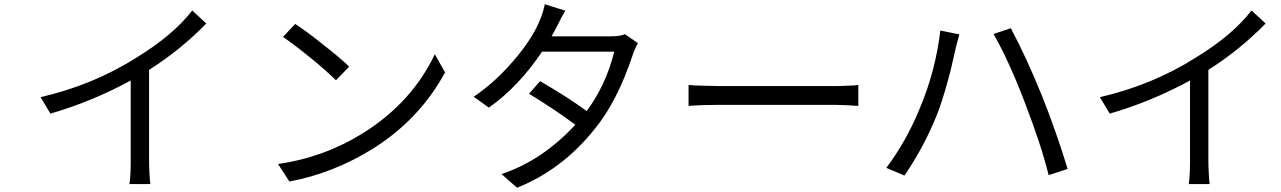

<svg xmlns="http://www.w3.org/2000/svg" viewBox="-20 -831 6000 899"><path d="M880 -782 946 -721Q824 -596 678 -504V-76Q678 -54 680 -16Q682 20 684 31H586Q592 -6 592 -76V-454Q410 -355 216 -299L170 -376Q416 -433 617 -560Q792 -667 880 -782Z M1493 -622Q1573 -560 1615 -519L1553 -455Q1510 -498 1438 -557Q1353 -626 1305 -658L1362 -719Q1419 -682 1493 -622ZM1682 -209Q1909 -352 2016 -577L2064 -492Q1945 -273 1728 -136Q1542 -20 1335 19L1282 -63Q1498 -94 1682 -209Z M2906 -671 2967 -629Q2960 -617 2955 -605Q2946 -586 2944 -578Q2871 -357 2766 -229Q2614 -37 2401 48L2328 -16Q2517 -78 2674 -247Q2577 -319 2457 -392L2509 -451Q2637 -377 2727 -311Q2817 -432 2856 -589H2518Q2408 -425 2269 -327L2198 -378Q2308 -452 2404 -570Q2479 -662 2510 -742Q2522 -770 2531 -811L2627 -781Q2607 -747 2591 -714L2585 -702L2578 -689Q2573 -679 2563 -661H2841Q2885 -661 2906 -671Z M3204 -335V-433Q3209 -432 3218 -432Q3227 -432 3231 -431Q3242 -430 3264 -430Q3320 -428 3343 -428H3891Q3914 -428 3956 -430Q3972 -430 3980 -431Q3983 -432 3989.5 -432.5Q3996 -433 3999 -433V-335Q3989 -335 3980 -336L3968 -337L3955 -338Q3909 -340 3892 -340H3343Q3262 -340 3204 -335Z M4383 -688 4472 -670Q4466 -650 4462 -633L4457 -614L4455 -605L4453 -597Q4451 -586 4445.5 -564Q4440 -542 4439 -536Q4432 -503 4419 -456Q4388 -343 4363 -284Q4305 -141 4215 -9L4130 -45Q4223 -169 4284 -317Q4360 -495 4383 -688ZM4632 -672 4713 -699Q4786 -562 4859 -382Q4891 -303 4924 -208Q4955 -119 4979 -40L4890 -11Q4857 -147 4777 -355Q4704 -546 4632 -672Z M5840 -782 5906 -721Q5784 -596 5638 -504V-76Q5638 -54 5640 -16Q5642 20 5644 31H5546Q5552 -6 5552 -76V-454Q5370 -355 5176 -299L5130 -376Q5376 -433 5577 -560Q5752 -667 5840 -782Z"/></svg>

Font: Source Han Sans Regular
Style: Regular
Weight: 400
Designer: Ryoko NISHIZUKA  (kana & ideographs); Paul D. Hunt (Latin, Greek & Cyrillic); Wenlong ZHANG  (bopomofo); Sandoll Communi
Foundry: Adobe Systems Incorporated
Version: Version 1.00 January 18, 2024, initial release